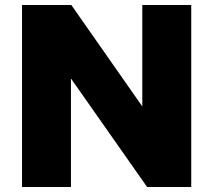

<svg xmlns="http://www.w3.org/2000/svg" viewBox="-20 -743 848 763"><path d="M545.5 -723H740V0H564.5L262 -431V0H67.5V-723H263.5L545.5 -320Z"/></svg>

Font: Public Sans Black
Style: Regular
Weight: 900
Designer: The Public Sans Project Authors: Dan O. Williams and USWDS (Libre Franklin designed by Pablo Impallari and Rodrigo Fuenz
Version: Version 1.007